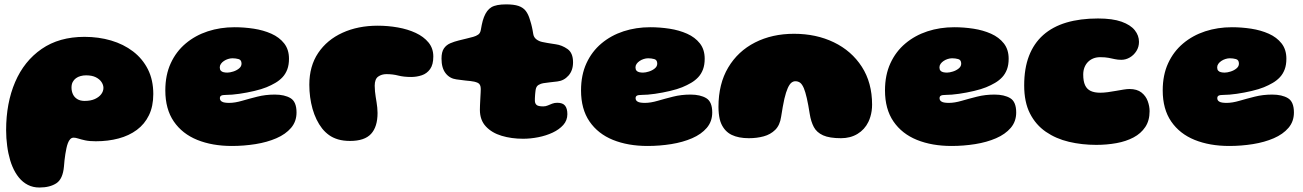

<svg xmlns="http://www.w3.org/2000/svg" viewBox="-20 -621 5957 878"><path d="M160 236.5Q131 236.5 107.5 224.5Q84 212.5 66.5 191Q49 169.5 37 141Q31 127 26.5 111.8Q22 96.5 18.5 80Q15 63.5 12.8 46Q10.5 28.5 9.2 10.5Q8 -7.5 8 -26Q8 -149.5 49.2 -245.8Q90.5 -342 170.5 -397.2Q250.5 -452.5 366.5 -452.5Q431 -452.5 488 -435.8Q545 -419 588.5 -385.8Q632 -352.5 656.5 -303.8Q681 -255 681 -191Q681 -135 661.2 -94.2Q641.5 -53.5 605.8 -27Q570 -0.5 522.2 12.2Q474.5 25 418 25Q389 25 369.5 20.8Q350 16.5 337.8 12.5Q325.5 8.5 317 8.5Q307.5 8.5 301 15.5Q294.5 22.5 290.5 33.5Q286.5 44 283.8 56.8Q281 69.5 278.8 83.8Q276.5 98 275 112.2Q273.5 126.5 272.5 140Q267.5 197.5 237.8 217Q208 236.5 160 236.5ZM367 -159.5Q394.5 -159.5 413.8 -168.2Q433 -177 443 -190.5Q453 -204 453 -219Q453 -232.5 444.2 -245.8Q435.5 -259 418 -267.8Q400.5 -276.5 373.5 -276.5Q360.5 -276.5 348.5 -273.2Q336.5 -270 327.2 -263.2Q318 -256.5 312.5 -246Q307 -235.5 307 -220.5Q307 -204 313.5 -190Q320 -176 333.5 -167.8Q347 -159.5 367 -159.5Z M1040 46.5Q951 46.5 882.2 18.8Q813.5 -9 774.8 -65.5Q736 -122 736 -207.5Q736 -278 760.8 -331.8Q785.5 -385.5 829.2 -422.2Q873 -459 930.2 -477.8Q987.5 -496.5 1052.5 -496.5Q1096.5 -496.5 1140.5 -489.8Q1184.5 -483 1221 -466.8Q1257.5 -450.5 1279.5 -422.5Q1301.5 -394.5 1301.5 -352.5Q1301.5 -324.5 1293.8 -303.8Q1286 -283 1272 -268Q1258 -253 1239.2 -242Q1220.5 -231 1198.5 -222Q1176.5 -213 1142.8 -205Q1109 -197 1074.2 -192Q1039.5 -187 1014 -187Q998.5 -187 992 -183.8Q985.5 -180.5 985.5 -172Q985.5 -167 987.8 -163Q990 -159 994.5 -156.5Q1000 -153 1008.8 -151.8Q1017.5 -150.5 1028.5 -150.5Q1054 -150.5 1086.5 -160Q1119 -169.5 1156.8 -179Q1194.5 -188.5 1236.5 -188.5Q1281.5 -188.5 1308.8 -172Q1336 -155.5 1336 -106.5Q1336 -65.5 1311 -36.2Q1286 -7 1243.8 11.2Q1201.5 29.5 1148.5 38Q1095.5 46.5 1040 46.5ZM1019.5 -289Q1031 -289 1046.2 -293.8Q1061.5 -298.5 1073 -307.8Q1084.5 -317 1084.5 -330Q1084.5 -347 1071 -350.8Q1057.5 -354.5 1043 -354.5Q1033 -354.5 1022.8 -351.2Q1012.5 -348 1004 -342.2Q995.5 -336.5 990.2 -329Q985 -321.5 985 -313Q985 -303 989.8 -297.8Q994.5 -292.5 1002.5 -290.8Q1010.5 -289 1019.5 -289Z M1581 23.5Q1550 23.5 1526.2 16.5Q1502.5 9.5 1484.8 -3.2Q1467 -16 1453 -33.5Q1438.5 -52 1427.5 -74.8Q1416.5 -97.5 1409.2 -123.2Q1402 -149 1398.2 -177Q1394.5 -205 1394.5 -233.5Q1394.5 -318.5 1435 -378.8Q1475.5 -439 1546.2 -471.2Q1617 -503.5 1707.5 -503.5Q1754 -503.5 1799.2 -495.5Q1844.5 -487.5 1881 -470.5Q1917.5 -453.5 1939.5 -426.8Q1961.5 -400 1961.5 -362.5Q1961.5 -325.5 1946.8 -305Q1932 -284.5 1908.8 -276.8Q1885.5 -269 1860.5 -269Q1826 -269 1801 -275.5Q1776 -282 1747 -282Q1725.5 -282 1709.5 -270.8Q1693.5 -259.5 1693.5 -229Q1693.5 -216 1694.8 -203.2Q1696 -190.5 1698 -178.2Q1700 -166 1702 -153.5Q1704 -141 1705.2 -129Q1706.5 -117 1706.5 -104.5Q1706.5 -41 1676.8 -8.8Q1647 23.5 1581 23.5Z M2372 13.5Q2319 13.5 2274 0Q2229 -13.5 2201.8 -42.8Q2174.5 -72 2174.5 -119Q2174.5 -129 2175 -139.5Q2175.5 -150 2176 -160.2Q2176.5 -170.5 2177 -180Q2177.5 -189.5 2178 -198.2Q2178.5 -207 2178.5 -214Q2178.5 -236 2164.8 -242.2Q2151 -248.5 2130.5 -250.5Q2120 -251.5 2110.2 -252.5Q2100.5 -253.5 2090.2 -255Q2080 -256.5 2067 -258Q2036.5 -262 2017.8 -286Q1999 -310 1999 -353Q1999 -383.5 2010 -399.5Q2021 -415.5 2039.2 -423.2Q2057.5 -431 2078 -436Q2097 -440.5 2114 -444.8Q2131 -449 2144 -452.5Q2157 -456 2166.8 -462.8Q2176.5 -469.5 2179 -485.5Q2181 -497 2183 -507Q2185 -517 2187.5 -526Q2190 -535 2193 -542.5Q2205.5 -575 2227.2 -588Q2249 -601 2294.5 -601Q2330 -601 2351.2 -593.8Q2372.5 -586.5 2384.5 -570.8Q2396.5 -555 2404 -528.5Q2407 -519 2409 -511.8Q2411 -504.5 2412.5 -497.5Q2414 -490.5 2415.5 -483Q2417 -475.5 2418.5 -465.5Q2421 -450 2433 -441Q2445 -432 2460 -429Q2472.5 -426.5 2481.8 -424.8Q2491 -423 2500.2 -421.8Q2509.5 -420.5 2521.5 -418.5Q2550 -414.5 2575.2 -396.8Q2600.5 -379 2600.5 -336Q2600.5 -299 2579.8 -275.5Q2559 -252 2529 -248.5Q2512 -246.5 2494.2 -244.5Q2476.5 -242.5 2464 -240.5Q2454 -239 2443 -232.8Q2432 -226.5 2429.5 -210.5Q2429 -205.5 2428.2 -200.5Q2427.5 -195.5 2427.2 -190.5Q2427 -185.5 2426.5 -180.5Q2426 -175.5 2426 -170.5Q2426 -165.5 2426 -160Q2426 -149 2433 -141.8Q2440 -134.5 2464 -134.5Q2475.5 -134.5 2485.2 -138.8Q2495 -143 2505.2 -147Q2515.5 -151 2528.5 -151Q2553.5 -151 2564 -137.8Q2574.5 -124.5 2574.5 -99Q2574.5 -70.5 2555.8 -49.5Q2537 -28.5 2507 -14.5Q2477 -0.5 2441.5 6.5Q2406 13.5 2372 13.5Z M2941 46.5Q2852 46.5 2783.2 18.8Q2714.5 -9 2675.8 -65.5Q2637 -122 2637 -207.5Q2637 -278 2661.8 -331.8Q2686.5 -385.5 2730.2 -422.2Q2774 -459 2831.2 -477.8Q2888.5 -496.5 2953.5 -496.5Q2997.5 -496.5 3041.5 -489.8Q3085.5 -483 3122 -466.8Q3158.5 -450.5 3180.5 -422.5Q3202.5 -394.5 3202.5 -352.5Q3202.5 -324.5 3194.8 -303.8Q3187 -283 3173 -268Q3159 -253 3140.2 -242Q3121.5 -231 3099.5 -222Q3077.5 -213 3043.8 -205Q3010 -197 2975.2 -192Q2940.5 -187 2915 -187Q2899.5 -187 2893 -183.8Q2886.5 -180.5 2886.5 -172Q2886.5 -167 2888.8 -163Q2891 -159 2895.5 -156.5Q2901 -153 2909.8 -151.8Q2918.5 -150.5 2929.5 -150.5Q2955 -150.5 2987.5 -160Q3020 -169.5 3057.8 -179Q3095.5 -188.5 3137.5 -188.5Q3182.5 -188.5 3209.8 -172Q3237 -155.5 3237 -106.5Q3237 -65.5 3212 -36.2Q3187 -7 3144.8 11.2Q3102.5 29.5 3049.5 38Q2996.5 46.5 2941 46.5ZM2920.5 -289Q2932 -289 2947.2 -293.8Q2962.5 -298.5 2974 -307.8Q2985.5 -317 2985.5 -330Q2985.5 -347 2972 -350.8Q2958.5 -354.5 2944 -354.5Q2934 -354.5 2923.8 -351.2Q2913.5 -348 2905 -342.2Q2896.5 -336.5 2891.2 -329Q2886 -321.5 2886 -313Q2886 -303 2890.8 -297.8Q2895.5 -292.5 2903.5 -290.8Q2911.5 -289 2920.5 -289Z M3404.5 11Q3357.5 11 3326 -4.2Q3294.5 -19.5 3278.5 -54.5Q3274 -64.5 3271.2 -76.5Q3268.5 -88.5 3267 -102.5Q3265.5 -116.5 3265.5 -132Q3265.5 -237.5 3310 -312.2Q3354.5 -387 3432.8 -426.8Q3511 -466.5 3611 -466.5Q3712.5 -466.5 3793.2 -427.5Q3874 -388.5 3921 -315.8Q3968 -243 3968 -142.5Q3968 -127.5 3966 -113.8Q3964 -100 3960.2 -87.5Q3956.5 -75 3951 -63.5Q3934 -28.5 3901.5 -8.8Q3869 11 3826 11Q3773 11 3743.8 -2.2Q3714.5 -15.5 3701.5 -40.2Q3688.5 -65 3683 -99Q3679.5 -121 3676.2 -139.2Q3673 -157.5 3669.5 -172Q3666 -186.5 3662.8 -197.8Q3659.5 -209 3656 -217.5Q3648 -236 3638.8 -242.8Q3629.5 -249.5 3617 -249.5Q3607.5 -249.5 3599 -242.8Q3590.5 -236 3582.5 -218.5Q3578.5 -209.5 3574.5 -197.2Q3570.5 -185 3566.8 -168.8Q3563 -152.5 3559.5 -132.2Q3556 -112 3552 -87Q3546.5 -48.5 3525 -27.2Q3503.5 -6 3472.2 2.5Q3441 11 3404.5 11Z M4331 46.5Q4242 46.5 4173.2 18.8Q4104.5 -9 4065.8 -65.5Q4027 -122 4027 -207.5Q4027 -278 4051.8 -331.8Q4076.5 -385.5 4120.2 -422.2Q4164 -459 4221.2 -477.8Q4278.5 -496.5 4343.5 -496.5Q4387.5 -496.5 4431.5 -489.8Q4475.5 -483 4512 -466.8Q4548.5 -450.5 4570.5 -422.5Q4592.5 -394.5 4592.5 -352.5Q4592.5 -324.5 4584.8 -303.8Q4577 -283 4563 -268Q4549 -253 4530.2 -242Q4511.5 -231 4489.5 -222Q4467.5 -213 4433.8 -205Q4400 -197 4365.2 -192Q4330.5 -187 4305 -187Q4289.5 -187 4283 -183.8Q4276.5 -180.5 4276.5 -172Q4276.5 -167 4278.8 -163Q4281 -159 4285.5 -156.5Q4291 -153 4299.8 -151.8Q4308.5 -150.5 4319.5 -150.5Q4345 -150.5 4377.5 -160Q4410 -169.5 4447.8 -179Q4485.5 -188.5 4527.5 -188.5Q4572.5 -188.5 4599.8 -172Q4627 -155.5 4627 -106.5Q4627 -65.5 4602 -36.2Q4577 -7 4534.8 11.2Q4492.5 29.5 4439.5 38Q4386.5 46.5 4331 46.5ZM4310.5 -289Q4322 -289 4337.2 -293.8Q4352.5 -298.5 4364 -307.8Q4375.5 -317 4375.5 -330Q4375.5 -347 4362 -350.8Q4348.5 -354.5 4334 -354.5Q4324 -354.5 4313.8 -351.2Q4303.5 -348 4295 -342.2Q4286.5 -336.5 4281.2 -329Q4276 -321.5 4276 -313Q4276 -303 4280.8 -297.8Q4285.5 -292.5 4293.5 -290.8Q4301.5 -289 4310.5 -289Z M4993 41.5Q4927.5 41.5 4868.2 27.5Q4809 13.5 4762.8 -18.2Q4716.5 -50 4690 -102Q4663.5 -154 4663.5 -230.5Q4663.5 -308 4685.5 -365.2Q4707.5 -422.5 4750.5 -460.8Q4793.5 -499 4856.5 -517.8Q4919.5 -536.5 5001 -536.5Q5067.5 -536.5 5108.8 -521.8Q5150 -507 5169.2 -482.8Q5188.5 -458.5 5188.5 -429.5Q5188.5 -406.5 5176.8 -387.8Q5165 -369 5146.5 -358.2Q5128 -347.5 5108 -347.5Q5091.5 -347.5 5078.2 -350.5Q5065 -353.5 5049.5 -356.5Q5034 -359.5 5011 -359.5Q4994 -359.5 4980 -354Q4966 -348.5 4955.5 -338Q4945 -327.5 4939.2 -312.8Q4933.5 -298 4933.5 -280Q4933.5 -249.5 4942 -231.2Q4950.5 -213 4967.8 -205Q4985 -197 5011 -197Q5027 -197 5045.8 -199.5Q5064.5 -202 5083.5 -205.5Q5102.5 -209 5118.5 -211.5Q5134.5 -214 5144.5 -214Q5179.5 -214 5199.8 -198Q5220 -182 5228.5 -158.5Q5237 -135 5237 -112.5Q5237 -69.5 5217.2 -40Q5197.5 -10.5 5163.5 7.5Q5129.5 25.5 5085.5 33.5Q5041.5 41.5 4993 41.5Z M5601 46.5Q5512 46.5 5443.2 18.8Q5374.5 -9 5335.8 -65.5Q5297 -122 5297 -207.5Q5297 -278 5321.8 -331.8Q5346.5 -385.5 5390.2 -422.2Q5434 -459 5491.2 -477.8Q5548.5 -496.5 5613.5 -496.5Q5657.5 -496.5 5701.5 -489.8Q5745.5 -483 5782 -466.8Q5818.5 -450.5 5840.5 -422.5Q5862.5 -394.5 5862.5 -352.5Q5862.5 -324.5 5854.8 -303.8Q5847 -283 5833 -268Q5819 -253 5800.2 -242Q5781.5 -231 5759.5 -222Q5737.5 -213 5703.8 -205Q5670 -197 5635.2 -192Q5600.5 -187 5575 -187Q5559.5 -187 5553 -183.8Q5546.5 -180.5 5546.5 -172Q5546.5 -167 5548.8 -163Q5551 -159 5555.5 -156.5Q5561 -153 5569.8 -151.8Q5578.5 -150.5 5589.5 -150.5Q5615 -150.5 5647.5 -160Q5680 -169.5 5717.8 -179Q5755.5 -188.5 5797.5 -188.5Q5842.5 -188.5 5869.8 -172Q5897 -155.5 5897 -106.5Q5897 -65.5 5872 -36.2Q5847 -7 5804.8 11.2Q5762.5 29.5 5709.5 38Q5656.5 46.5 5601 46.5ZM5580.5 -289Q5592 -289 5607.2 -293.8Q5622.5 -298.5 5634 -307.8Q5645.5 -317 5645.5 -330Q5645.5 -347 5632 -350.8Q5618.5 -354.5 5604 -354.5Q5594 -354.5 5583.8 -351.2Q5573.5 -348 5565 -342.2Q5556.5 -336.5 5551.2 -329Q5546 -321.5 5546 -313Q5546 -303 5550.8 -297.8Q5555.5 -292.5 5563.5 -290.8Q5571.5 -289 5580.5 -289Z"/></svg>

Font: Gluten Black
Style: Regular
Weight: 900
Designer: Tyler Finck
Foundry: Etcetera Type Company
Version: Version 1.300